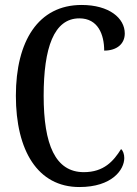

<svg xmlns="http://www.w3.org/2000/svg" viewBox="-20 -744 553 774"><path d="M300 10C432 10 481 -60 481 -107C481 -122 476 -137 468 -143C438 -95 399 -50 318 -50C203 -50 156 -161 156 -358C156 -551 197 -670 300 -670C375 -670 400 -605 400 -540C452 -540 483 -568 483 -609C483 -671 420 -724 309 -724C134 -724 44 -578 44 -358C44 -137 132 10 300 10Z"/></svg>

Font: Noto Serif Sinhala ExtraCondensed Medium
Style: Regular
Weight: 500
Width: 2
Designer: Jelle Bosma - Monotype Design Team
Foundry: Monotype Imaging Inc.
Version: Version 2.007